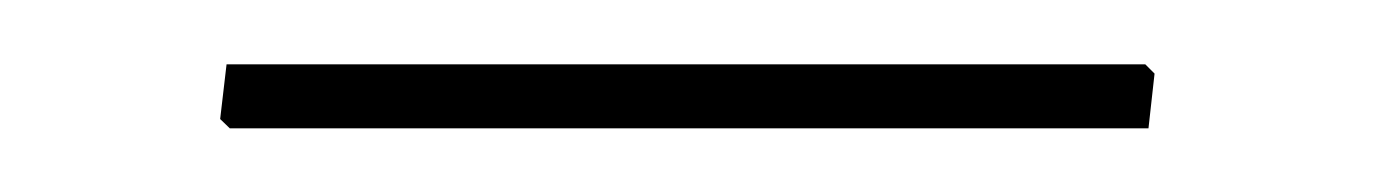

<svg xmlns="http://www.w3.org/2000/svg" viewBox="-20 -627 430 60"><path d="M338.9 -586.9H51.8L48.8 -589.8L50.8 -606.9H337.9L340.8 -604Z"/></svg>

Font: Datalegreya
Style: Dot
Weight: 700
Designer: Figs Lab
Foundry: Figs Lab
Version: Version 1.002;PS 001.002;hotconv 1.0.70;makeotf.lib2.5.58329